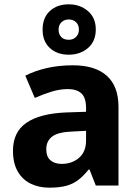

<svg xmlns="http://www.w3.org/2000/svg" viewBox="-20 -858 639 888"><path d="M317 -556Q420 -556 474 -507.5Q528 -459 528 -364V0H423L394 -74H390Q367 -45 342.5 -26Q318 -7 286 1.5Q254 10 208 10Q160 10 122 -8.5Q84 -27 62 -65Q40 -103 40 -161Q40 -247 102 -290Q164 -333 287 -338L378 -341V-358Q378 -407 356 -426.5Q334 -446 294 -446Q257 -446 218 -434Q179 -422 141 -405L97 -508Q140 -530 195.5 -543Q251 -556 317 -556ZM321 -250Q250 -248 222 -227Q194 -206 194 -168Q194 -133 213.5 -116.5Q233 -100 265 -100Q313 -100 345.5 -128Q378 -156 378 -208V-253ZM298 -605Q244 -605 210.5 -636Q177 -667 177 -721Q177 -776 210.5 -807Q244 -838 298 -838Q350 -838 386.5 -807Q423 -776 423 -722Q423 -667 387 -636Q351 -605 298 -605ZM298 -674Q318 -674 331.5 -687Q345 -700 345 -721Q345 -743 331.5 -755.5Q318 -768 298 -768Q278 -768 264.5 -755.5Q251 -743 251 -721Q251 -700 263 -687Q275 -674 298 -674Z"/></svg>

Font: Noto Sans Lao Looped
Style: Bold
Weight: 700
Designer: Mark Frömberg, Ben Mitchell
Foundry: The Fontpad Ltd
Version: Version 1.001